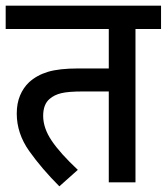

<svg xmlns="http://www.w3.org/2000/svg" viewBox="-20 -642 587 676"><path d="M457 -540V0H363V-320H272Q221 -320 196 -314Q171 -308 155 -294Q132 -275 132 -234Q132 -191 162 -146.5Q192 -102 254 -44L189 14Q127 -48 83 -110Q39 -172 39 -242Q39 -278 50.5 -305.5Q62 -333 82 -352Q109 -377 148.5 -389Q188 -401 256 -401H363V-540H0V-622H547V-540Z"/></svg>

Font: Noto Sans SemiCondensed Medium
Style: Italic
Weight: 500
Width: 4
Italic angle: -12°
Designer: Monotype Design Team
Foundry: Monotype Imaging Inc.
Version: Version 2.013; ttfautohint (v1.8.4.7-5d5b)